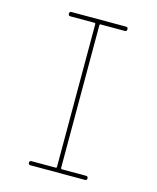

<svg xmlns="http://www.w3.org/2000/svg" viewBox="-110 -807 721 884"><g transform="rotate(15 250.0 -365.0)"><path d="M235.4 -19.5Q240.2 -19.5 240.2 -25.4V-705.1Q240.2 -710 235.4 -710H120.1Q110.4 -710 110.4 -720.2Q110.4 -730.5 120.1 -730.5H379.9Q389.6 -730.5 389.6 -720.2Q389.6 -710 379.9 -710H264.6Q259.8 -710 259.8 -705.1V-25.4Q259.8 -20.5 264.6 -19.5H379.9Q389.6 -19.5 389.6 -9.8Q389.6 0 379.9 0H120.1Q110.4 0 110.4 -9.8Q110.4 -19.5 120.1 -19.5Z"/></g></svg>

Font: Rounded Mgen+ 1m thin
Style: Regular
Weight: 100
Designer: [Source Han Sans]
Ryoko NISHIZUKA  (kana & ideographs); Paul D. Hunt (Latin, Greek & Cyrillic); Wenlong ZHANG  (bopomofo
Version: Version 1.059.20150602